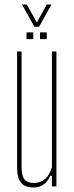

<svg xmlns="http://www.w3.org/2000/svg" viewBox="-20 -829 331 854"><path d="M130 5Q91 5 73.5 -16.2Q56 -37.5 56 -86V-600H76V-86Q76 -48 88.8 -31.5Q101.5 -15 130 -15Q159.5 -15 180.5 -33.2Q201.5 -51.5 211 -86V-600H231V0H211V-47H203Q193.5 -22.5 174.5 -8.8Q155.5 5 130 5ZM158 -655V-685H188V-655ZM98 -655V-685H128V-655ZM133 -710 78 -809H99L144 -729L188 -809H209L154 -710Z"/></svg>

Font: Big Shoulders Display Thin Thin
Style: Regular
Weight: 250
Version: Version 2.002